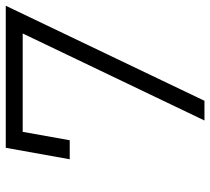

<svg xmlns="http://www.w3.org/2000/svg" viewBox="-52 -682 733 670"><g transform="rotate(-90 315.0 -346.5)"><path d="M230 0H298.8L630.4 -693.4H134.8L94.7 -470.2H161.1L190.4 -634.3H533.7Z"/></g></svg>

Font: Cascadia Mono PL Light
Style: Italic
Weight: 300
Italic angle: -10°
Monospace: yes
Designer: Aaron Bell
Foundry: Saja Typeworks
Version: Version 2404.023